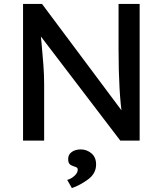

<svg xmlns="http://www.w3.org/2000/svg" viewBox="-20 -720 833 983"><path d="M695 0H596L175 -552L186 -566Q190 -520 193 -496Q198 -445 202 -390.5Q206 -336 206 -291V0H98V-700H195L623 -127L607 -118Q587 -244 587 -470V-700H695ZM378 149Q378 141 373.5 138Q369 135 359 132Q345 128 337 120.5Q329 113 329 94Q329 71 347.5 58Q366 45 394 45Q424 45 448 65Q472 85 472 122Q472 168 431.5 198Q391 228 348 243L324 201Q344 196 361 180.5Q378 165 378 149Z"/></svg>

Font: Lexend
Style: Regular
Weight: 400
Designer: Thomas Jockin
Foundry: Lexend
Version: Version 1.000